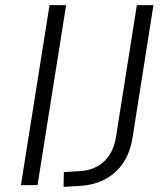

<svg xmlns="http://www.w3.org/2000/svg" viewBox="-20 -725 649 752"><path d="M62 0 174 -705H239L127 0ZM229 7 230 -51 295 -55Q332 -57 361.5 -73.5Q391 -90 410 -120Q429 -150 435 -193L516 -705H581L499 -185Q490 -129 463.5 -88.5Q437 -48 394.5 -24.5Q352 -1 295 3Z"/></svg>

Font: Nunito Sans 10pt Light
Style: Italic
Weight: 300
Italic angle: -9°
Designer: Vernon Adams
Foundry: Vernon Adams
Version: Version 3.101;gftools[0.9.27]